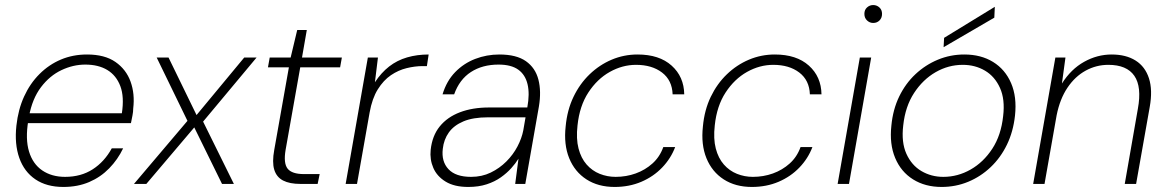

<svg xmlns="http://www.w3.org/2000/svg" viewBox="-20 -729 4628 761"><path d="M231 12Q165 12 120.5 -18Q76 -48 56.5 -103Q37 -158 45 -231Q52 -295 75.5 -346.5Q99 -398 136.5 -435.5Q174 -473 221.5 -493Q269 -513 325 -513Q395 -513 437.5 -483.5Q480 -454 497.5 -405.5Q515 -357 508 -299Q508 -286 505 -271Q502 -256 499 -241H78L85 -280H463Q473 -345 457 -387.5Q441 -430 405.5 -451.5Q370 -473 318 -473Q270 -473 223.5 -451Q177 -429 142.5 -383.5Q108 -338 95 -268L92 -250Q80 -178 95 -128.5Q110 -79 147.5 -53.5Q185 -28 238 -28Q301 -28 347.5 -58Q394 -88 423 -141H468Q447 -97 413 -62Q379 -27 333.5 -7.5Q288 12 231 12Z M511 0 723 -250 601 -501H648L759 -273L948 -501H997L785 -247L907 0H860L750 -224L560 0Z M1171 0Q1128 0 1102 -13.5Q1076 -27 1067 -56.5Q1058 -86 1067 -135L1125 -462H1042L1049 -501H1132L1158 -610H1196L1177 -501H1335L1328 -462H1170L1112 -135Q1103 -82 1120 -60.5Q1137 -39 1185 -39H1247L1239 0Z M1350 0 1438 -501H1478L1466 -403Q1491 -441 1522.5 -465.5Q1554 -490 1593.5 -501.5Q1633 -513 1679 -513L1672 -467H1655Q1625 -467 1592 -459Q1559 -451 1529.5 -431Q1500 -411 1477.5 -375Q1455 -339 1445 -283L1395 0Z M1836 12Q1781 12 1746.5 -9Q1712 -30 1697.5 -63.5Q1683 -97 1687 -135Q1693 -191 1723 -228Q1753 -265 1803 -284Q1853 -303 1918 -303H2070Q2080 -357 2071 -395Q2062 -433 2034 -453Q2006 -473 1956 -473Q1892 -473 1846.5 -443.5Q1801 -414 1780 -355H1734Q1750 -408 1784 -443Q1818 -478 1863.5 -495.5Q1909 -513 1959 -513Q2027 -513 2064.5 -486.5Q2102 -460 2114 -413.5Q2126 -367 2116 -307L2062 0H2022L2035 -100Q2024 -82 2006.5 -62.5Q1989 -43 1965 -26Q1941 -9 1909 1.5Q1877 12 1836 12ZM1847 -28Q1890 -28 1925 -45Q1960 -62 1987 -89Q2014 -116 2031 -148.5Q2048 -181 2054 -212L2063 -264H1914Q1855 -264 1817 -248Q1779 -232 1759 -204Q1739 -176 1735 -139Q1729 -89 1757.5 -58.5Q1786 -28 1847 -28Z M2416 12Q2351 12 2304.5 -18Q2258 -48 2236 -102Q2214 -156 2222 -228Q2228 -293 2253 -345Q2278 -397 2317 -434.5Q2356 -472 2404.5 -492.5Q2453 -513 2507 -513Q2593 -513 2642 -469Q2691 -425 2692 -355H2646Q2644 -411 2604 -441.5Q2564 -472 2501 -472Q2447 -472 2397 -444Q2347 -416 2312 -362.5Q2277 -309 2269 -232Q2263 -179 2273 -140.5Q2283 -102 2305 -77Q2327 -52 2357 -40Q2387 -28 2420 -28Q2462 -28 2499.5 -41.5Q2537 -55 2566 -81Q2595 -107 2609 -146H2656Q2639 -101 2604.5 -65Q2570 -29 2522 -8.5Q2474 12 2416 12Z M2960 12Q2895 12 2848.5 -18Q2802 -48 2780 -102Q2758 -156 2766 -228Q2772 -293 2797 -345Q2822 -397 2861 -434.5Q2900 -472 2948.5 -492.5Q2997 -513 3051 -513Q3137 -513 3186 -469Q3235 -425 3236 -355H3190Q3188 -411 3148 -441.5Q3108 -472 3045 -472Q2991 -472 2941 -444Q2891 -416 2856 -362.5Q2821 -309 2813 -232Q2807 -179 2817 -140.5Q2827 -102 2849 -77Q2871 -52 2901 -40Q2931 -28 2964 -28Q3006 -28 3043.5 -41.5Q3081 -55 3110 -81Q3139 -107 3153 -146H3200Q3183 -101 3148.5 -65Q3114 -29 3066 -8.5Q3018 12 2960 12Z M3300 0 3388 -501H3433L3345 0ZM3441 -638Q3427 -638 3416.5 -648Q3406 -658 3406 -674Q3406 -690 3416.5 -699.5Q3427 -709 3441 -709Q3455 -709 3465.5 -699.5Q3476 -690 3476 -674Q3476 -658 3466 -648Q3456 -638 3441 -638Z M3712 12Q3647 12 3599 -18Q3551 -48 3528 -103Q3505 -158 3513 -231Q3519 -295 3544 -346.5Q3569 -398 3608.5 -435Q3648 -472 3697.5 -492.5Q3747 -513 3802 -513Q3868 -513 3916 -483.5Q3964 -454 3987.5 -399.5Q4011 -345 4003 -271Q3996 -207 3971 -155.5Q3946 -104 3906.5 -66.5Q3867 -29 3817.5 -8.5Q3768 12 3712 12ZM3719 -28Q3776 -28 3827 -57Q3878 -86 3913 -139.5Q3948 -193 3956 -269Q3964 -335 3943.5 -380.5Q3923 -426 3884 -449Q3845 -472 3796 -472Q3739 -472 3688.5 -443Q3638 -414 3603 -360.5Q3568 -307 3560 -232Q3552 -165 3572.5 -119.5Q3593 -74 3632 -51Q3671 -28 3719 -28ZM3720 -542 3722 -579 3923 -702 3921 -659Z M4075 0 4163 -501H4203L4189 -398Q4225 -455 4277 -484Q4329 -513 4386 -513Q4443 -513 4481 -489Q4519 -465 4534 -418.5Q4549 -372 4537 -305L4483 0H4438L4490 -298Q4506 -385 4476 -428.5Q4446 -472 4373 -472Q4325 -472 4283 -449Q4241 -426 4211 -381.5Q4181 -337 4168 -272L4120 0Z"/></svg>

Font: DM Sans 18pt ExtraLight
Style: Italic
Weight: 250
Italic angle: -10°
Designer: Colophon Foundry, Jonny Pinhorn
Foundry: Colophon Foundry
Version: Version 4.004;gftools[0.9.30]